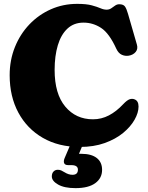

<svg xmlns="http://www.w3.org/2000/svg" viewBox="-20 -740 766 993"><path d="M696.5 -189Q696.5 -157 676 -120.8Q655.5 -84.5 616.8 -52.5Q578 -20.5 521.5 -0.2Q465 20 393 20Q283 20 201.5 -27Q120 -74 75 -157.5Q30 -241 30 -351Q30 -429 57 -496.2Q84 -563.5 132 -613.8Q180 -664 243.2 -692Q306.5 -720 379 -720Q426.5 -720 454.2 -712.5Q482 -705 499.2 -697.5Q516.5 -690 531.5 -690Q545 -690 555.2 -697Q565.5 -704 575.2 -711Q585 -718 596.5 -718Q618 -718 626.2 -706.5Q634.5 -695 642 -668.5L688 -509.5Q694.5 -487 681.8 -471.5Q669 -456 646 -452Q627 -449 609.8 -456.8Q592.5 -464.5 581.5 -488Q545 -568 503 -595.5Q461 -623 412 -623Q362 -623 328.8 -592Q295.5 -561 279 -505.8Q262.5 -450.5 262.5 -378.5Q262.5 -254.5 317.5 -188.8Q372.5 -123 461 -123Q504.5 -123 543.2 -143.2Q582 -163.5 617.5 -201.5Q637 -222 650.2 -226.5Q663.5 -231 675 -226.5Q696.5 -219 696.5 -189ZM351.5 -9.5H415.5L388.5 55.5Q394.5 55.5 401 55.5Q452.5 55.5 480.2 77Q508 98.5 508 138.5Q508 181.5 472.8 207.2Q437.5 233 370.5 233Q313 233 280.5 214.5Q248 196 248 172.5Q248 156.5 256.8 147.2Q265.5 138 279 138Q289 138 297.2 141.8Q305.5 145.5 314 151Q334.5 164 355 164Q383 164 383 137.5Q383 114 349 114H333Q316 114 311.8 103.8Q307.5 93.5 314.5 77Z"/></svg>

Font: Fraunces 9pt S100 Black
Style: Regular
Weight: 900
Version: Version 1.000; ttfautohint (v1.8.3)